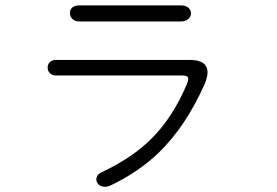

<svg xmlns="http://www.w3.org/2000/svg" viewBox="-20 -739 1040 722"><path d="M279.3 -718.8Q260.7 -718.8 251 -710Q242.2 -701.2 243.2 -688.5Q243.2 -676.8 252 -668Q261.7 -658.2 278.3 -658.2H659.2Q677.7 -658.2 688.5 -668Q698.2 -676.8 698.2 -688.5Q698.2 -701.2 688.5 -710Q677.7 -718.8 659.2 -718.8ZM190.4 -513.7Q175.8 -513.7 167 -504.9Q159.2 -497.1 159.2 -484.4Q159.2 -472.7 167 -464.8Q175.8 -455.1 190.4 -455.1H662.1Q682.6 -455.1 686.5 -449.2Q690.4 -442.4 683.6 -424.8Q630.9 -298.8 549.8 -217.8Q477.5 -145.5 363.3 -91.8Q347.7 -85 343.8 -73.2Q339.8 -61.5 345.7 -51.8Q351.6 -41 364.3 -38.1Q377.9 -34.2 394.5 -41Q502.9 -92.8 579.1 -167Q679.7 -265.6 750 -423.8Q768.6 -468.8 753.9 -491.2Q740.2 -513.7 691.4 -513.7Z"/></svg>

Font: Gulim
Style: Regular
Weight: 400
Version: Version 2.21